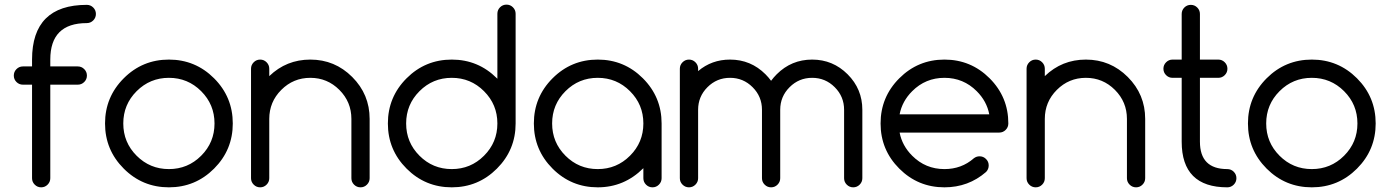

<svg xmlns="http://www.w3.org/2000/svg" viewBox="-20 -802 5949 822"><path d="M351.6 -781.2Q367.7 -781.2 379.2 -769.8Q390.6 -758.3 390.6 -742.2Q390.6 -726.1 379.2 -714.6Q367.7 -703.1 351.6 -703.1Q195.3 -703.1 195.3 -546.9V-517.6H313Q329.1 -517.6 340.6 -506.1Q352.1 -494.6 352.1 -478.5Q352.1 -462.4 340.6 -450.9Q329.1 -439.5 313 -439.5H195.3V-39.1Q195.3 -22.9 183.8 -11.5Q172.4 0 156.2 0Q140.1 0 128.7 -11.5Q117.2 -22.9 117.2 -39.1V-439.5H78.1Q62 -439.5 50.5 -450.9Q39.1 -462.4 39.1 -478.5Q39.1 -494.6 50.5 -506.1Q62 -517.6 78.1 -517.6H117.2V-546.9Q117.2 -781.2 351.6 -781.2Z M976.6 -273.4Q976.6 -160.2 896.5 -80.1Q816.4 0 703.1 0Q589.8 0 509.8 -80.1Q429.7 -160.2 429.7 -273.4Q429.7 -386.7 509.8 -466.8Q589.8 -546.9 703.1 -546.9Q816.4 -546.9 896.5 -466.8Q976.6 -386.7 976.6 -273.4ZM703.1 -468.8Q622.1 -468.8 564.9 -411.6Q507.8 -354.5 507.8 -273.4Q507.8 -192.4 564.9 -135.3Q622.1 -78.1 703.1 -78.1Q784.2 -78.1 841.3 -135.3Q898.4 -192.4 898.4 -273.4Q898.4 -354.5 841.3 -411.6Q784.2 -468.8 703.1 -468.8Z M1054.7 -507.8Q1054.7 -523.9 1066.2 -535.4Q1077.6 -546.9 1093.8 -546.9Q1109.9 -546.9 1121.3 -535.4Q1132.8 -523.9 1132.8 -507.8V-476.1Q1206.1 -546.9 1308.6 -546.9Q1413.6 -546.9 1488 -472.4Q1562.5 -397.9 1562.5 -293V-39.1Q1562.5 -22.9 1551 -11.5Q1539.6 0 1523.4 0Q1507.3 0 1495.8 -11.5Q1484.4 -22.9 1484.4 -39.1V-293Q1484.4 -365.7 1432.9 -417.2Q1381.3 -468.8 1308.6 -468.8Q1235.8 -468.8 1184.3 -417.2Q1132.8 -365.7 1132.8 -293V-39.1Q1132.8 -22.9 1121.3 -11.5Q1109.9 0 1093.8 0Q1077.6 0 1066.2 -11.5Q1054.7 -22.9 1054.7 -39.1Z M2109.4 -273.4Q2109.4 -354.5 2052.2 -411.6Q1995.1 -468.8 1914.1 -468.8Q1833 -468.8 1775.9 -411.6Q1718.8 -354.5 1718.8 -273.4Q1718.8 -192.4 1775.9 -135.3Q1833 -78.1 1914.1 -78.1Q1995.1 -78.1 2052.2 -135.3Q2109.4 -192.4 2109.4 -273.4ZM2109.4 -743.2Q2109.4 -759.3 2120.8 -770.8Q2132.3 -782.2 2148.4 -782.2Q2164.6 -782.2 2176 -770.8Q2187.5 -759.3 2187.5 -743.2V-273.4Q2187.5 -160.2 2107.4 -80.1Q2027.3 0 1914.1 0Q1800.8 0 1720.7 -80.1Q1640.6 -160.2 1640.6 -273.4Q1640.6 -386.7 1720.7 -466.8Q1800.8 -546.9 1914.1 -546.9Q2027.3 -546.9 2107.4 -466.8Q2108.4 -465.8 2109.4 -464.8Z M2539.1 -468.8Q2458 -468.8 2400.9 -411.6Q2343.8 -354.5 2343.8 -273.4Q2343.8 -192.4 2400.9 -135.3Q2458 -78.1 2539.1 -78.1Q2620.1 -78.1 2677.2 -135.3Q2734.4 -192.4 2734.4 -273.4Q2734.4 -354.5 2677.2 -411.6Q2620.1 -468.8 2539.1 -468.8ZM2734.4 -82Q2652.3 0 2539.1 0Q2425.8 0 2345.7 -80.1Q2265.6 -160.2 2265.6 -273.4Q2265.6 -386.7 2345.7 -466.8Q2425.8 -546.9 2539.1 -546.9Q2652.3 -546.9 2732.4 -466.8Q2812.5 -386.7 2812.5 -273.4V-39.1Q2812.5 -22.9 2801 -11.5Q2789.6 0 2773.4 0Q2757.3 0 2745.8 -11.5Q2734.4 -22.9 2734.4 -39.1Z M2968.8 -39.1Q2968.8 -22.9 2957.3 -11.5Q2945.8 0 2929.7 0Q2913.6 0 2902.1 -11.5Q2890.6 -22.9 2890.6 -39.1V-507.8Q2890.6 -523.9 2902.1 -535.4Q2913.6 -546.9 2929.7 -546.9Q2945.8 -546.9 2957.3 -535.4Q2968.8 -523.9 2968.8 -507.8V-497.6Q3026.9 -546.9 3105.5 -546.9Q3194.3 -546.9 3257.3 -483.9Q3270.5 -470.7 3281.2 -456.1Q3292 -470.7 3305.2 -483.9Q3368.2 -546.9 3457 -546.9Q3545.9 -546.9 3608.9 -483.9Q3671.9 -420.9 3671.9 -332V-39.1Q3671.9 -22.9 3660.4 -11.5Q3648.9 0 3632.8 0Q3616.7 0 3605.2 -11.5Q3593.8 -22.9 3593.8 -39.1V-332Q3593.8 -388.7 3553.7 -428.7Q3513.7 -468.8 3457 -468.8Q3400.4 -468.8 3360.4 -428.7Q3320.3 -388.7 3320.3 -332V-39.1Q3320.3 -22.9 3308.8 -11.5Q3297.4 0 3281.2 0Q3265.1 0 3253.7 -11.5Q3242.2 -22.9 3242.2 -39.1V-332Q3242.2 -388.7 3202.1 -428.7Q3162.1 -468.8 3105.5 -468.8Q3048.8 -468.8 3008.8 -428.7Q2968.8 -388.7 2968.8 -332Z M4215.3 -312.5Q4204.6 -368.7 4161.6 -411.6Q4104.5 -468.8 4023.4 -468.8Q3942.4 -468.8 3885.3 -411.6Q3842.3 -368.7 3831.5 -312.5ZM4173.8 -132.8Q4189.9 -132.8 4201.4 -121.3Q4212.9 -109.9 4212.9 -93.8Q4212.9 -77.6 4201.7 -65.9Q4126 0 4023.4 0Q3910.2 0 3830.1 -80.1Q3750 -160.2 3750 -273.4Q3750 -386.7 3830.1 -466.8Q3910.2 -546.9 4023.4 -546.9Q4136.7 -546.9 4216.8 -466.8Q4296.9 -386.7 4296.9 -273.4Q4296.9 -257.3 4285.4 -245.8Q4273.9 -234.4 4257.8 -234.4H3831.5Q3842.3 -178.2 3885.3 -135.3Q3942.4 -78.1 4023.4 -78.1Q4096.7 -78.1 4149.4 -124.5Q4160.2 -132.8 4173.8 -132.8Z M4375 -507.8Q4375 -523.9 4386.5 -535.4Q4397.9 -546.9 4414.1 -546.9Q4430.2 -546.9 4441.7 -535.4Q4453.1 -523.9 4453.1 -507.8V-476.1Q4526.4 -546.9 4628.9 -546.9Q4733.9 -546.9 4808.3 -472.4Q4882.8 -397.9 4882.8 -293V-39.1Q4882.8 -22.9 4871.3 -11.5Q4859.9 0 4843.8 0Q4827.6 0 4816.2 -11.5Q4804.7 -22.9 4804.7 -39.1V-293Q4804.7 -365.7 4753.2 -417.2Q4701.7 -468.8 4628.9 -468.8Q4556.2 -468.8 4504.6 -417.2Q4453.1 -365.7 4453.1 -293V-39.1Q4453.1 -22.9 4441.7 -11.5Q4430.2 0 4414.1 0Q4397.9 0 4386.5 -11.5Q4375 -22.9 4375 -39.1Z M5234.4 -78.1Q5250.5 -78.1 5262 -66.7Q5273.4 -55.2 5273.4 -39.1Q5273.4 -22.9 5262 -11.5Q5250.5 0 5234.4 0Q5039.1 0 5039.1 -195.3V-468.8H5000Q4983.9 -468.8 4972.4 -480.2Q4960.9 -491.7 4960.9 -507.8Q4960.9 -523.9 4972.4 -535.4Q4983.9 -546.9 5000 -546.9H5039.1V-742.2Q5039.1 -758.3 5050.5 -769.8Q5062 -781.2 5078.1 -781.2Q5094.2 -781.2 5105.7 -769.8Q5117.2 -758.3 5117.2 -742.2V-546.9H5195.8Q5211.9 -546.9 5223.4 -535.4Q5234.9 -523.9 5234.9 -507.8Q5234.9 -491.7 5223.4 -480.2Q5211.9 -468.8 5195.8 -468.8H5117.2V-195.3Q5117.2 -78.1 5234.4 -78.1Z M5869.6 -273.4Q5869.6 -160.2 5789.6 -80.1Q5709.5 0 5596.2 0Q5482.9 0 5402.8 -80.1Q5322.8 -160.2 5322.8 -273.4Q5322.8 -386.7 5402.8 -466.8Q5482.9 -546.9 5596.2 -546.9Q5709.5 -546.9 5789.6 -466.8Q5869.6 -386.7 5869.6 -273.4ZM5596.2 -468.8Q5515.1 -468.8 5458 -411.6Q5400.9 -354.5 5400.9 -273.4Q5400.9 -192.4 5458 -135.3Q5515.1 -78.1 5596.2 -78.1Q5677.2 -78.1 5734.4 -135.3Q5791.5 -192.4 5791.5 -273.4Q5791.5 -354.5 5734.4 -411.6Q5677.2 -468.8 5596.2 -468.8Z"/></svg>

Font: Comfortaa
Style: Regular
Weight: 400
Designer: Johan Aakerlund - aajohan
Foundry: Johan Aakerlund
Version: Version 2.004 2013